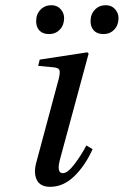

<svg xmlns="http://www.w3.org/2000/svg" viewBox="-20 -702 473 734"><path d="M120.1 -85.9 204.1 -398.9Q210.9 -425.3 207 -434.3Q203.1 -443.4 183.1 -444.8L126 -450.2L131.8 -474.1L314 -502L318.8 -497.1L210 -95.2Q194.8 -40 220.2 -40Q238.8 -40 265.1 -75Q291.5 -109.9 310.1 -146L334 -131.8Q305.7 -68.8 263.9 -28.3Q222.2 12.2 171.9 12.2Q132.8 12.2 120.1 -15.4Q107.4 -43 120.1 -85.9ZM326.2 -621.1Q326.2 -647.9 342.8 -665Q359.4 -682.1 384.8 -682.1Q406.2 -682.1 419.7 -667.2Q433.1 -652.3 433.1 -632.8Q433.1 -606.4 417 -589.1Q400.9 -571.8 375 -571.8Q351.6 -571.8 338.9 -585.2Q326.2 -598.6 326.2 -621.1ZM118.2 -621.1Q118.2 -647.9 134.8 -665Q151.4 -682.1 176.8 -682.1Q198.2 -682.1 211.7 -667.2Q225.1 -652.3 225.1 -632.8Q225.1 -606.4 209 -589.1Q192.9 -571.8 167 -571.8Q143.6 -571.8 130.9 -585.2Q118.2 -598.6 118.2 -621.1Z"/></svg>

Font: Linguistics Pro
Style: Italic
Weight: 400
Italic angle: -12°
Designer: Stefan Peev, Context Ltd
Foundry: Stefan Peev, Context Ltd
Version: Version 001.000